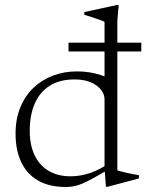

<svg xmlns="http://www.w3.org/2000/svg" viewBox="-20 -735 583 765"><path d="M396.5 -338.5Q396.5 -371.5 363.5 -395Q330.5 -418.5 276.5 -418.5Q218.5 -418.5 178.8 -393.8Q139 -369 118.8 -323Q98.5 -277 98.5 -214Q98.5 -156.5 118.2 -115.8Q138 -75 174.5 -53.8Q211 -32.5 261 -32.5Q300.5 -32.5 340.8 -46.2Q381 -60 425 -92V-67.5Q383 -42.5 355 -27Q327 -11.5 308 -3.5Q289 4.5 274 7.2Q259 10 242.5 10Q177 10 132.5 -15.2Q88 -40.5 65 -88.2Q42 -136 42 -202.5Q42 -261 61 -307.2Q80 -353.5 113.5 -385.2Q147 -417 191.2 -433.8Q235.5 -450.5 286.5 -450.5Q312.5 -450.5 335.2 -447Q358 -443.5 381 -436.2Q404 -429 431.5 -415.5L396.5 -383.5V-648Q390.5 -651.5 376.8 -656.2Q363 -661 346.8 -666.5Q330.5 -672 316 -676V-687L445.5 -715H453L447.5 -652.5V-56.5Q452 -54.5 462.8 -51.8Q473.5 -49 487 -46Q500.5 -43 513 -40.5Q525.5 -38 533.5 -37V-24L409.5 9H402L396.5 -66ZM253 -530V-565H543V-530Z"/></svg>

Font: Newsreader 16pt Light
Style: Regular
Weight: 300
Designer: Hugues Gentile
Foundry: Production Type
Version: Version 1.003